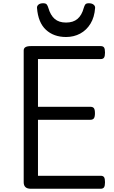

<svg xmlns="http://www.w3.org/2000/svg" viewBox="-20 -1163 705 1183"><path d="M170 0Q148 0 137 -10Q126 -20 126 -40V-852Q126 -866 137 -872.5Q148 -879 170 -879H600Q615 -879 621 -870.5Q627 -862 627 -839Q627 -817 621 -808Q615 -799 600 -799H214V-505H537Q552 -505 558.5 -496.5Q565 -488 565 -465Q565 -443 558.5 -434Q552 -425 537 -425H214V-80H600Q615 -80 621 -71.5Q627 -63 627 -40Q627 -18 621 -9Q615 0 600 0ZM387 -935Q311 -935 263 -979.5Q215 -1024 208 -1114Q207 -1126 217 -1134.5Q227 -1143 246 -1143Q262 -1143 268 -1135.5Q274 -1128 278 -1114Q291 -1069 317 -1046.5Q343 -1024 387 -1024Q431 -1024 457.5 -1046.5Q484 -1069 496 -1114Q500 -1128 505.5 -1135.5Q511 -1143 527 -1143Q546 -1143 556.5 -1134.5Q567 -1126 566 -1114Q562 -1057 537.5 -1017Q513 -977 474 -956Q435 -935 387 -935Z"/></svg>

Font: Playwrite HR Lijeva
Style: Regular
Weight: 400
Designer: Veronika Burian, José Scaglione
Foundry: TypeTogether
Version: Version 1.002